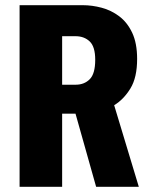

<svg xmlns="http://www.w3.org/2000/svg" viewBox="-20 -720 590 740"><path d="M55.5 0V-700H299Q335 -700 371.8 -690.2Q408.5 -680.5 439.5 -657.2Q470.5 -634 489.5 -593.8Q508.5 -553.5 508.5 -493Q508.5 -421 482.5 -378.8Q456.5 -336.5 420 -314.5L515 0H350.5L271 -282H219.5V0ZM219.5 -393.5H271.5Q305 -393.5 326 -414.8Q347 -436 347 -489.5Q347 -540 325.8 -560.2Q304.5 -580.5 271 -580.5H219.5Z"/></svg>

Font: Trispace SemiCondensed
Style: Bold
Weight: 700
Width: 4
Designer: Tyler Finck
Foundry: Etcetera Type Company
Version: Version 1.210; ttfautohint (v1.8.3)